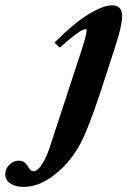

<svg xmlns="http://www.w3.org/2000/svg" viewBox="-203 -465 484 729"><path d="M-112.8 244.6Q-144 244.6 -163.6 231.7Q-183.1 218.8 -183.1 197.8Q-183.1 175.8 -167.5 160.4Q-151.9 145 -131.3 145Q-108.4 145 -95.2 169.9Q-86.9 185.1 -76.2 185.1Q-61 185.1 -44.2 159.7Q-27.3 134.3 -14.6 95.7L108.4 -279.8Q126 -334.5 126 -350.1Q126 -354.5 122.1 -354.5Q102.5 -354.5 23.9 -284.2L3.9 -303.2Q76.7 -376.5 132.6 -410.6Q188.5 -444.8 222.7 -444.8Q260.7 -444.8 260.7 -404.3Q260.7 -368.2 235.8 -292L179.7 -119.1Q155.8 -45.4 124.5 32.7Q86.4 127.4 19.5 186Q-47.4 244.6 -112.8 244.6Z"/></svg>

Font: Elstob Grade
Style: Italic
Weight: 400
Italic angle: -20°
Designer: Peter S. Baker
Version: Version 1.015